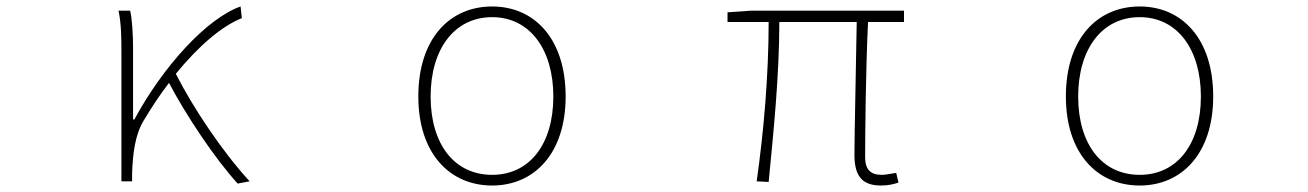

<svg xmlns="http://www.w3.org/2000/svg" viewBox="-20 -560 4040 593"><path d="M714 7 751 0C664 -95 576 -228 523 -332C594 -419 666 -480 727 -504L723 -540C618 -503 483 -354 395 -191H391V-409C391 -453 388 -503 382 -527H346C355 -486 355 -438 355 -396V0H388V-24C390 -85 397 -144 424 -188C449 -230 475 -269 502 -304C555 -203 644 -70 714 7Z M1500 13C1630 13 1727 -86 1727 -262C1727 -441 1630 -540 1500 -540C1369 -540 1272 -441 1272 -262C1272 -86 1369 13 1500 13ZM1500 -20C1383 -20 1310 -115 1310 -262C1310 -408 1383 -507 1500 -507C1616 -507 1689 -408 1689 -262C1689 -115 1616 -20 1500 -20Z M2701 13C2724 13 2739 9 2755 4L2748 -26C2725 -22 2712 -20 2703 -20C2668 -20 2652 -37 2652 -75C2652 -146 2654 -351 2661 -492H2772V-527H2299L2227 -522V-492H2354C2354 -330 2339 -154 2317 0L2354 2C2369 -152 2387 -327 2387 -492H2626C2624 -355 2619 -153 2619 -81C2619 -14 2645 13 2701 13Z M3500 13C3630 13 3727 -86 3727 -262C3727 -441 3630 -540 3500 -540C3369 -540 3272 -441 3272 -262C3272 -86 3369 13 3500 13ZM3500 -20C3383 -20 3310 -115 3310 -262C3310 -408 3383 -507 3500 -507C3616 -507 3689 -408 3689 -262C3689 -115 3616 -20 3500 -20Z"/></svg>

Font: Harano Aji Gothic K1 ExtraLight
Style: Regular
Weight: 250
Foundry: Masamichi Hosoda
Version: HaranoAjiGothicK1-ExtraLight version 20230610;ttx 4.39.4